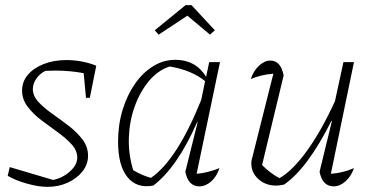

<svg xmlns="http://www.w3.org/2000/svg" viewBox="-20 -721 1459 748"><path d="M10 -36 18 -70 187 -20Q225 -28 253 -53.5Q281 -79 281 -107Q281 -134 259.5 -158Q238 -182 206 -205Q174 -228 141.5 -252.5Q109 -277 87.5 -305.5Q66 -334 66 -368Q66 -403 88.5 -429.5Q111 -456 150 -471.5Q189 -487 239 -487Q268 -487 298 -481.5Q328 -476 355 -465L330 -340H315L306 -436Q279 -441 251.5 -443.5Q224 -446 197 -446Q175 -446 157 -445Q135 -434 121.5 -414.5Q108 -395 108 -374Q108 -347 130 -323.5Q152 -300 184 -277.5Q216 -255 248 -230.5Q280 -206 301.5 -177.5Q323 -149 323 -114Q323 -81 301.5 -53.5Q280 -26 244 -9.5Q208 7 165 7Q130 7 85.5 -5.5Q41 -18 10 -36Z M577 2Q513 14 476.5 -31Q440 -76 440 -169Q440 -235 457.5 -292.5Q475 -350 505.5 -394Q536 -438 576.5 -463Q617 -488 663 -488Q742 -488 783 -422L795 -479H837L746 -44Q787 -47 835 -66Q825 -34 803 -14.5Q781 5 757 5Q713 5 702 -52L750 -245H748Q670 -68 577 2ZM499 -58Q516 -48 533 -40.5Q550 -33 568 -28Q670 -98 764 -332L779 -405Q726 -448 641 -462Q595 -447 560 -405Q525 -363 504.5 -305.5Q484 -248 482 -183.5Q480 -119 499 -58ZM726 -701 817 -603 798 -586 710 -660 598 -586 583 -603 703 -701Z M1225 -52 1273 -249 1271 -250Q1179 -66 1087 -2Q1069 2 1055 2Q1015 2 987 -23Q959 -48 959 -85Q959 -97 963 -108L1045 -434Q996 -430 957 -413Q968 -446 989.5 -465.5Q1011 -485 1033 -485Q1074 -485 1085 -427L1001 -78Q1035 -44 1069 -27Q1121 -57 1177 -135Q1233 -213 1285 -327L1318 -479H1359L1269 -44Q1315 -47 1359 -66Q1348 -34 1326 -14.5Q1304 5 1280 5Q1236 5 1225 -52Z"/></svg>

Font: Piazzolla ExtraLight
Style: Italic
Weight: 200
Italic angle: -11.3°
Designer: Juan Pablo del Peral
Foundry: Huerta Tipografica
Version: Version 1.330